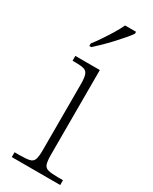

<svg xmlns="http://www.w3.org/2000/svg" viewBox="-200 -814 687 862"><g transform="rotate(30 144.0 -383.0)"><path d="M29 0V-25H56Q89 -25 106 -29Q123 -33 128.5 -48Q134 -63 134 -97V-439Q134 -473 128 -488Q122 -503 107 -507Q92 -511 64 -511H49V-536H176V-98Q176 -64 181.5 -48.5Q187 -33 204.5 -29Q222 -25 255 -25H280V0ZM81 -619Q96 -638 113.5 -664Q131 -690 147.5 -717Q164 -744 174 -766H231V-756Q222 -743 205 -723Q188 -703 167.5 -681Q147 -659 127 -639.5Q107 -620 91 -606H81Z"/></g></svg>

Font: Noto Serif Gujarati ExtraLight
Style: Regular
Weight: 250
Version: Version 2.102